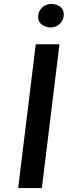

<svg xmlns="http://www.w3.org/2000/svg" viewBox="-20 -952 362 972"><path d="M161 -728H281L192 0H72ZM173 -869Q174 -895 193 -913.5Q212 -932 241 -932Q263 -932 283 -919Q303 -906 303 -877Q302 -850 283 -831.5Q264 -813 235 -813Q214 -813 193.5 -826.5Q173 -840 173 -869Z"/></svg>

Font: Josefin Sans Thin SemiBold
Style: Italic
Weight: 600
Italic angle: -7°
Version: Version 2.000